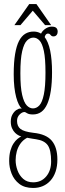

<svg xmlns="http://www.w3.org/2000/svg" viewBox="-20 -683 322 952"><path d="M144.5 249Q102 249 75.8 228.8Q49.5 208.5 37.5 177.8Q25.5 147 25.5 115.5Q25.5 85.5 31.5 64.2Q37.5 43 46.8 28.8Q56 14.5 66.5 6Q77 -2.5 85.5 -6.5Q80.5 -7.5 72 -11.8Q63.5 -16 54.8 -24.5Q46 -33 39.8 -46.8Q33.5 -60.5 33.5 -80Q33.5 -101 41.8 -115.5Q50 -130 61.2 -137.5Q72.5 -145 81.5 -145Q83 -145 85.2 -145Q87.5 -145 88 -144.5Q80.5 -151 73.2 -165.2Q66 -179.5 60.2 -201Q54.5 -222.5 51.2 -251Q48 -279.5 48 -314.5Q48 -374 54.8 -414.5Q61.5 -455 74.2 -479.8Q87 -504.5 105.2 -515.5Q123.5 -526.5 146.5 -526.5Q179.5 -526.5 199.5 -501.8Q219.5 -477 228.8 -432Q238 -387 238 -325.5Q238 -272.5 232 -233Q226 -193.5 214.2 -167.2Q202.5 -141 184.8 -128.2Q167 -115.5 143.5 -115.5Q125 -115.5 115.8 -120.8Q106.5 -126 105.5 -126.5Q105 -127 104 -127.2Q103 -127.5 101 -127.5Q89.5 -127.5 77 -115Q64.5 -102.5 64.5 -83.5Q64.5 -57 81.8 -43.5Q99 -30 145.5 -24.5Q209.5 -18 237 15Q264.5 48 264.5 108Q264.5 142 255.5 168.2Q246.5 194.5 230.2 212.5Q214 230.5 192.2 239.8Q170.5 249 144.5 249ZM144.5 221Q184.5 221 209 192Q233.5 163 233.5 117.5Q233.5 61 216.8 37.2Q200 13.5 159 7.5Q148.5 6 139.5 4.5Q130.5 3 124 1.8Q117.5 0.5 114.5 0Q93.5 11.5 81 29.5Q68.5 47.5 63 68.5Q57.5 89.5 57.5 111Q57.5 136.5 66.8 161.8Q76 187 95.2 204Q114.5 221 144.5 221ZM143.5 -145.5Q161 -145.5 175 -160.2Q189 -175 197.2 -213.8Q205.5 -252.5 205.5 -323.5Q205.5 -393 197.5 -430.2Q189.5 -467.5 176 -482Q162.5 -496.5 145.5 -496.5Q128.5 -496.5 113.8 -482Q99 -467.5 90 -429.2Q81 -391 81 -320Q81 -250.5 89.8 -212.8Q98.5 -175 112.8 -160.2Q127 -145.5 143.5 -145.5ZM178 -498Q181.5 -522 199.5 -536.5Q217.5 -551 236 -551Q252.5 -551 259.2 -544.5Q266 -538 266 -525.5Q266 -516 260.5 -509.2Q255 -502.5 245 -502.5Q238 -502.5 234.2 -506Q230.5 -509.5 227.5 -513Q224.5 -516.5 218 -516.5Q211 -516.5 206.2 -510.2Q201.5 -504 201.5 -495.5ZM51.5 -558.5 125 -663H160.5L233.5 -558.5H203.5L142.5 -630L81.5 -558.5Z"/></svg>

Font: Imbue Thin
Style: Regular
Weight: 100
Designer: Tyler Finck
Foundry: Etcetera Type Company
Version: Version 1.102